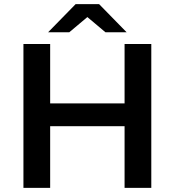

<svg xmlns="http://www.w3.org/2000/svg" viewBox="-20 -914 850 934"><path d="M716 -700V0H586V-300H224V0H94V-700H224V-411H586V-700ZM493 -757 405 -831 317 -757H214L348 -894H462L596 -757Z"/></svg>

Font: APTA Sans SemiBold
Style: Bold
Weight: 600
Version: Version 7.200